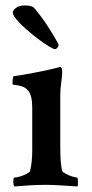

<svg xmlns="http://www.w3.org/2000/svg" viewBox="-20 -672 333 695"><path d="M32.2 2.9Q28.3 -1 28.3 -15.6Q28.3 -29.3 32.2 -29.3Q40 -29.3 52.7 -33.2Q65.4 -37.1 76.7 -43Q87.9 -48.8 88.9 -52.7Q92.8 -69.3 94.7 -87.9Q96.7 -106.4 96.7 -125V-282.2Q96.7 -328.1 81.1 -344.7Q72.3 -355.5 59.1 -359.4Q45.9 -363.3 35.6 -364.3Q25.4 -365.2 25.4 -367.2Q25.4 -396.5 30.3 -396.5Q61.5 -400.4 99.1 -407.7Q136.7 -415 167 -421.9L198.2 -429.7Q205.1 -429.7 205.1 -410.2Q205.1 -397.5 201.7 -373.5Q198.2 -349.6 198.2 -326.2V-140.6Q198.2 -79.1 205.1 -52.7Q207 -48.8 217.8 -43Q228.5 -37.1 241.2 -33.2Q253.9 -29.3 258.8 -29.3Q261.7 -29.3 262.2 -15.6Q262.7 -2 260.7 2.9Q230.5 1 199.2 -1Q168 -2.9 147.5 -2.9Q117.2 -2.9 85.4 -1Q53.7 1 32.2 2.9ZM178.7 -494.1Q173.8 -494.1 156.7 -504.4Q139.6 -514.6 117.7 -531.2Q95.7 -547.9 74.7 -566.4Q53.7 -585 40 -601.1Q26.4 -617.2 26.4 -627Q26.4 -634.8 38.1 -643.6Q49.8 -652.3 69.3 -652.3Q94.7 -652.3 102.5 -644.5Q127.9 -615.2 152.8 -577.1Q177.7 -539.1 192.4 -509.8Q192.4 -504.9 188 -499.5Q183.6 -494.1 178.7 -494.1Z"/></svg>

Font: Crimson Text SemiBold
Style: Regular
Weight: 600
Designer: Sebastian Kosch
Foundry: Sebastian Kosch
Version: Version 1.100; ttfautohint (v1.8.4)